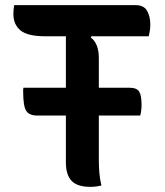

<svg xmlns="http://www.w3.org/2000/svg" viewBox="-20 -720 640 746"><path d="M374 1Q363 3 354 4.5Q345 6 331 6Q280 6 258 -17.5Q236 -41 236 -89V-271H125Q94 -271 82 -289Q70 -307 70 -365Q70 -369 70 -372.5Q70 -376 71 -379H236V-579H157Q87 -579 59.5 -602Q32 -625 32 -665Q32 -682 35 -700H507Q539 -700 551.5 -678Q564 -656 564 -624Q564 -611 562 -599.5Q560 -588 558 -579H335L333 -574Q364 -551 364 -494V-379H485Q511 -379 520.5 -364.5Q530 -350 530 -313Q530 -291 525 -271H364V-99Q364 -74 366 -49Q368 -24 374 1Z"/></svg>

Font: Recursive Mn Csl St SmB
Style: Regular
Weight: 600
Monospace: yes
Version: Version 1.079;hotconv 1.0.112;makeotfexe 2.5.65598; ttfautoh